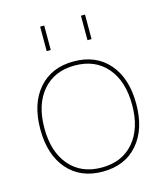

<svg xmlns="http://www.w3.org/2000/svg" viewBox="-111 -815 783 909"><g transform="rotate(-15 281.0 -360.0)"><path d="M371 -610V-730H391V-610ZM171 -610V-730H191V-610ZM109 -62.5Q46 -135 46 -260Q46 -385 109 -457.5Q172 -530 281 -530Q390 -530 453 -457.5Q516 -385 516 -260Q516 -135 453 -62.5Q390 10 281 10Q172 10 109 -62.5ZM123.5 -77Q181 -10 281 -10Q381 -10 438.5 -77Q496 -144 496 -260Q496 -376 438.5 -443Q381 -510 281 -510Q181 -510 123.5 -443Q66 -376 66 -260Q66 -144 123.5 -77Z"/></g></svg>

Font: Mplus 1p Thin
Style: Regular
Weight: 250
Version: Version 1.061